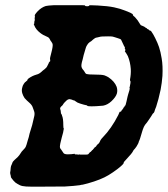

<svg xmlns="http://www.w3.org/2000/svg" viewBox="-20 -676 642 734"><path d="M184 -656Q203 -656 245.5 -656Q288 -656 296 -656Q305 -656 305 -655Q305 -652 313 -652Q321 -652 321 -655Q321 -656 327 -656Q335 -656 354 -655Q392 -653 416 -648Q423 -646 428 -645Q438 -643 451 -638Q488 -625 488 -620Q488 -616 494 -612Q495 -612 495 -611.5Q495 -611 498 -608Q506 -600 514 -586Q518 -579 520 -579Q521 -579 526 -576.5Q531 -574 531.5 -574Q532 -574 533.5 -572.5Q535 -571 535.5 -571Q536 -571 538 -569.5Q540 -568 540.5 -568.5Q541 -569 541 -568Q543 -564 547 -564Q547 -564 548.5 -562.5Q550 -561 552 -559.5Q554 -558 555 -558.5Q556 -559 556.5 -558.5Q557 -558 559 -555Q565 -547 573 -531Q583 -511 588 -496Q594 -478 598 -453Q603 -425 601 -386Q599 -359 594 -333Q586 -295 577 -268Q576 -266 573 -258Q570 -246 567 -244Q564 -242 562 -238Q560 -234 558 -231.5Q556 -229 551 -221Q546 -213 542 -208Q533 -198 530 -191Q527 -185 526 -181Q525 -177 523 -171.5Q521 -166 520 -161.5Q519 -157 517 -151.5Q515 -146 515 -145Q515 -144 512 -137.5Q509 -131 509 -131L510 -132H511L510 -131Q509 -129 507 -125Q502 -115 496 -108Q493 -105 491.5 -103Q490 -101 490 -101Q490 -101 489 -99Q485 -90 463 -67Q451 -55 453 -53Q454 -53 448 -46Q440 -38 428 -29Q409 -15 402 -11Q398 -9 394 -6Q381 2 361 10Q341 18 316 25Q304 28 296 30Q292 30 285 32Q264 35 228 37Q215 37 150.5 37.5Q86 38 80 37Q64 36 56 32Q46 27 39 22Q31 15 24 5Q21 1 21.5 -0.5Q22 -2 20 -8Q18 -16 19 -18Q20 -20 21 -35Q21 -40 26 -50Q28 -54 28 -55.5Q28 -57 35 -64Q42 -71 48 -76Q54 -82 60 -92Q62 -96 69 -103Q76 -110 78 -114Q81 -120 86 -139Q89 -148 90 -152Q91 -156 93 -165Q96 -175 103 -198Q109 -223 111 -232Q112 -236 112 -241.5Q112 -247 110 -252Q108 -257 106 -263Q103 -274 92.5 -283Q82 -292 74 -301Q68 -310 65 -320Q62 -331 65 -341Q66 -348 71 -355.5Q76 -363 79 -364Q80 -365 81 -366Q85 -368 85 -371Q85 -375 104 -385Q110 -388 120 -391Q129 -393 138 -401Q144 -407 150 -411Q158 -417 161 -424Q168 -436 168 -442L169 -439V-437L170 -439Q172 -441 172 -445Q172 -449 171 -450Q170 -451 176.5 -475.5Q183 -500 181 -508Q180 -511 176 -517Q173 -520 171 -525Q167 -533 161 -535Q144 -542 134 -550Q117 -563 111 -579L109 -584L110 -585Q112 -586 111 -592Q111 -594 111.5 -594Q112 -594 112.5 -596.5Q113 -599 113 -602Q113 -605 112.5 -605.5Q112 -606 113 -609Q114 -615 113 -616Q111 -619 125 -634Q139 -648 155 -653Q164 -655 184 -656ZM393 -537Q365 -537 361 -535Q359 -534 352.5 -533Q346 -532 343.5 -530.5Q341 -529 336 -525Q328 -517 323 -515Q316 -510 312 -502Q309 -497 308 -493Q304 -481 300 -466Q298 -456 296 -449Q289 -426 292 -419Q293 -415 297 -410Q300 -407 303 -402Q306 -395 311 -393Q318 -391 339 -391Q369 -391 379 -388Q387 -385 394 -381Q418 -365 426 -344Q430 -331 427 -319Q423 -305 406 -289Q391 -275 374 -272Q367 -271 347 -270Q327 -269 319 -270L314 -271Q314 -272 313 -273Q310 -274 300 -276Q285 -280 276 -284Q271 -287 267 -290Q266 -292 259 -293Q256 -295 251 -296Q245 -298 241 -296Q238 -295 234 -291.5Q230 -288 226 -283.5Q222 -279 220 -275Q218 -272 214 -269Q209 -264 210 -259Q211 -257 211.5 -255.5Q212 -254 212.5 -248.5Q213 -243 213 -243Q213 -242 214 -241Q215 -240 215 -239.5Q215 -239 216 -237.5Q217 -236 217 -235Q217 -234 217 -234Q222 -224 222 -197Q222 -185 224 -185Q224 -185 224 -184Q224 -183 223 -179Q223 -174 216 -150Q209 -124 209 -115Q209 -109 214 -104Q218 -99 222 -92Q225 -86 239 -86Q252 -86 265 -88H266Q265 -86 267 -86Q270 -85 275 -86Q276 -86 275.5 -85.5Q275 -85 277.5 -85Q280 -85 282 -85L284 -86Q284 -85 287 -85H289H291Q292 -85 294.5 -85Q297 -85 298.5 -85Q300 -85 300 -85Q300 -85 302.5 -85Q305 -85 310 -85Q316 -85 318 -87Q321 -90 322 -92Q323 -93 324 -94Q328 -96 328 -97Q328 -97 330 -99Q332 -101 332 -101.5Q332 -102 334 -103Q336 -104 336 -105Q336 -106 338 -107.5Q340 -109 340 -110Q340 -111 343 -113Q348 -116 349 -119Q349 -120 352 -123Q359 -128 361 -133Q364 -142 373 -151Q406 -185 432 -236Q436 -246 437 -247.5Q438 -249 439 -249Q443 -248 445 -254Q447 -257 447 -256L452 -263Q453 -267 454 -266L455 -267Q456 -268 456.5 -270Q457 -272 458 -272Q460 -272 462 -282Q463 -286 464 -290Q465 -294 465.5 -297Q466 -300 467.5 -306Q469 -312 470 -315.5Q471 -319 472 -322Q476 -333 476 -339V-340Q475 -338 475 -341Q475 -342 476 -344Q480 -362 479 -365Q478 -367 477.5 -367Q477 -367 477 -372Q481 -392 480 -412Q478 -439 469 -461Q465 -469 458 -479L457 -480L458 -481Q459 -482 459 -484Q460 -487 457 -491Q456 -492 457 -493Q459 -494 455 -499Q454 -500 454 -500.5Q454 -501 452 -505Q444 -523 443.5 -523Q443 -523 443 -524Q443 -525 439 -527Q437 -528 430.5 -530Q424 -532 419.5 -533.5Q415 -535 411 -536Q407 -537 393 -537Z"/></svg>

Font: TT2020 Style B
Style: Italic
Weight: 400
Italic angle: -15°
Version: Version 0.2.000